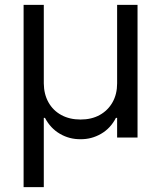

<svg xmlns="http://www.w3.org/2000/svg" viewBox="-20 -566 662 790"><path d="M77.1 204.1V-545.9H160.2V-222.7Q160.6 -178.7 179.4 -145Q198.2 -111.3 232.2 -92.8Q266.1 -74.2 311.5 -74.2Q356.9 -74.2 390.6 -93Q424.3 -111.8 443.1 -145.3Q461.9 -178.7 461.9 -222.7V-545.9H545.9V0H461.9V-81.1H457Q435.1 -38.1 395.8 -15.4Q356.4 7.3 311.5 6.8Q265.6 7.3 226.6 -15.4Q187.5 -38.1 165 -81.1H160.2V204.1Z"/></svg>

Font: Inter
Style: Regular
Weight: 400
Designer: Rasmus Andersson
Foundry: rsms
Version: Version 4.000;git-8c9346024